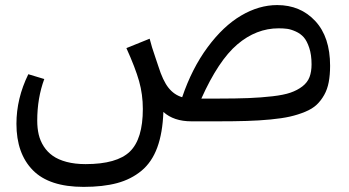

<svg xmlns="http://www.w3.org/2000/svg" viewBox="-20 -479 1378 758"><path d="M1074.2 -459Q1166 -459 1224.6 -396Q1283.2 -333 1283.2 -219.2Q1283.2 -183.1 1277.8 -154.8Q1272.5 -126.5 1259.8 -104Q1247.1 -81.5 1230 -65.4Q1212.9 -49.3 1184.6 -37.6Q1156.2 -25.9 1125 -18.8Q1093.8 -11.7 1047.9 -7.3Q1002 -2.9 953.9 -1.5Q905.8 0 839.8 0H735.8Q666 0 625 -37.1Q622.1 45.9 600.8 103.5Q579.6 161.1 538.6 195.1Q497.6 229 442.1 243.9Q386.7 258.8 310.1 258.8Q174.3 258.8 109.6 192.9Q44.9 127 44.9 9.8Q44.9 -90.3 91.8 -186L154.8 -167Q127 -91.8 127 -2.9Q127 26.9 132.8 52Q138.7 77.1 152.8 99.1Q167 121.1 188.5 136.2Q210 151.4 242.9 160.2Q275.9 168.9 317.9 168.9Q441.4 168.9 492.7 119.4Q543.9 69.8 543.9 -48.8Q543.9 -106 529.1 -158.7Q514.2 -211.4 479 -289.1L570.8 -326.2Q574.7 -310.1 580.3 -292Q585.9 -273.9 593.8 -251.2Q601.6 -228.5 605 -217.8Q623 -160.2 645.3 -132.3Q667.5 -104.5 699.2 -95.2Q737.8 -209 799.6 -292.5Q861.3 -376 931.9 -417.5Q1002.4 -459 1074.2 -459ZM839.8 -89.8Q912.1 -89.8 961.7 -91.8Q1011.2 -93.8 1055.7 -98.9Q1100.1 -104 1127 -113.3Q1153.8 -122.6 1173.8 -137.9Q1193.8 -153.3 1201.9 -174.6Q1210 -195.8 1210 -225.1Q1210 -262.7 1200.9 -290Q1191.9 -317.4 1179.2 -331.8Q1166.5 -346.2 1147.5 -354.7Q1128.4 -363.3 1113.5 -365.2Q1098.6 -367.2 1080.1 -367.2Q991.7 -367.2 917 -303.7Q842.3 -240.2 774.9 -89.8Z"/></svg>

Font: FiraGO
Style: Regular
Weight: 400
Designer: bBox Type
Foundry: bBox Type GmbH
Version: Version 1.001;PS 001.001;hotconv 1.0.88;makeotf.lib2.5.64775